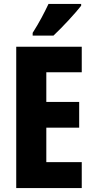

<svg xmlns="http://www.w3.org/2000/svg" viewBox="-20 -950 474 970"><path d="M390 -921V-930H225C204 -886 179 -837 145 -784V-770H250C298 -815 362 -885 390 -921ZM393 0V-131H214V-305H380V-435H214V-585H393V-714H62V0Z"/></svg>

Font: Noto Sans Armenian ExtraCondensed ExtraBold
Style: Regular
Weight: 800
Width: 2
Designer: Monotype Design Team
Foundry: Monotype Imaging Inc.
Version: Version 2.008